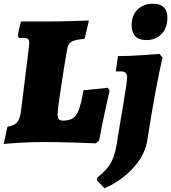

<svg xmlns="http://www.w3.org/2000/svg" viewBox="-40 -762 918 1030"><path d="M-20 10 0 -82Q37 -88 52.5 -106.5Q68 -125 73 -170L115 -508Q117 -526 117 -530Q117 -547 110 -553Q103 -559 87 -559L62 -558L55 -572L72 -647H231Q283 -647 347 -649Q411 -651 437 -652L414 -554Q363 -549 344 -538.5Q325 -528 321 -502Q306 -417 287.5 -295.5Q269 -174 269 -147Q269 -130 276 -122.5Q283 -115 298 -115Q332 -115 351.5 -128Q371 -141 383.5 -175Q396 -209 408 -278L538 -291L548 -276Q543 -254 525.5 -175Q508 -96 492 -9L475 7Q450 6 364 3Q278 0 189 0Q126 0 62 4Q-2 8 -20 10ZM666 -625Q666 -679 697.5 -710.5Q729 -742 782 -742Q819 -742 838.5 -723Q858 -704 858 -667Q858 -612 826.5 -579.5Q795 -547 744 -547Q706 -547 686 -567.5Q666 -588 666 -625ZM521 248 479 205 483 190Q537 148 559.5 102.5Q582 57 593 -33Q601 -78 621.5 -203Q642 -328 642 -346Q642 -363 634 -371Q626 -379 609 -379H581L593 -461Q649 -461 721.5 -466Q794 -471 816 -473L832 -453Q829 -441 818 -390Q807 -339 789 -241.5Q771 -144 751 -14Q741 63 679 134Q617 205 521 248Z"/></svg>

Font: Alegreya Black
Style: Italic
Weight: 900
Italic angle: -7°
Designer: Juan Pablo del Peral
Foundry: Huerta Tipografica
Version: Version 2.007; ttfautohint (v1.6)